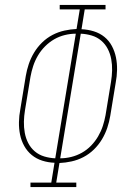

<svg xmlns="http://www.w3.org/2000/svg" viewBox="-20 -755 540 775"><path d="M103 0V-18H187L200 -98Q174 -99 150.5 -106.5Q127 -114 108.5 -129Q90 -144 78 -165.5Q66 -187 61 -211.5Q56 -236 56.5 -262Q57 -288 62 -314L84 -448Q88 -472 96 -496Q104 -520 117.5 -542.5Q131 -565 150 -583.5Q169 -602 192 -614Q215 -626 240 -631.5Q265 -637 289 -638L302 -717H221V-735H406V-717H322L309 -637Q335 -636 359 -628.5Q383 -621 401.5 -606Q420 -591 431.5 -569.5Q443 -548 448 -523.5Q453 -499 452.5 -473Q452 -447 447 -421L425 -287Q421 -263 413 -239Q405 -215 391.5 -192.5Q378 -170 359 -151.5Q340 -133 317 -121Q294 -109 269 -103.5Q244 -98 220 -97L207 -18H288V0ZM203 -116 286 -619Q264 -619 241.5 -613.5Q219 -608 199 -596.5Q179 -585 162 -568Q145 -551 133 -530.5Q121 -510 114 -488.5Q107 -467 103 -445L81 -311Q77 -287 76.5 -264Q76 -241 80 -219Q84 -197 94 -177.5Q104 -158 120.5 -144Q137 -130 158.5 -123.5Q180 -117 203 -116ZM223 -116Q245 -116 267.5 -121.5Q290 -127 310.5 -138.5Q331 -150 347.5 -167Q364 -184 376 -204.5Q388 -225 395 -246.5Q402 -268 406 -290L428 -424Q432 -448 432.5 -471Q433 -494 429 -516Q425 -538 415 -557.5Q405 -577 388.5 -591Q372 -605 350.5 -611.5Q329 -618 306 -619Z"/></svg>

Font: Iosevka Curly Slab Thin
Style: Italic
Weight: 100
Italic angle: -9°
Monospace: yes
Designer: Belleve Invis
Foundry: Belleve Invis
Version: Version 22.1.2; ttfautohint (v1.8.4)